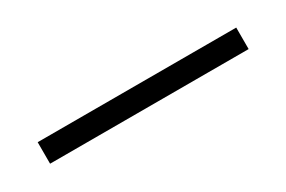

<svg xmlns="http://www.w3.org/2000/svg" viewBox="-4 -93 529 355"><g transform="rotate(-30 260.5 84.0)"><path d="M48.8 106.9V61H472.7V106.9Z"/></g></svg>

Font: Anaheim
Style: Regular
Weight: 400
Designer: vernon adams
Foundry: vernon adams
Version: Version 1.002; ttfautohint (v0.93.5-3d13) -l 8 -r 50 -G 200 